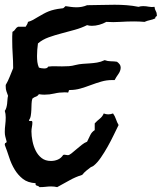

<svg xmlns="http://www.w3.org/2000/svg" viewBox="-30 -685 681 809"><path d="M630.9 -621.1V-617.2Q624 -615.2 624 -607.4Q613.3 -602.5 601.6 -600.1Q589.8 -597.7 579.1 -592.8Q568.4 -593.8 557.1 -594.2Q545.9 -594.7 535.2 -594.7Q505.9 -594.7 476.6 -592.8Q447.3 -590.8 418 -592.8Q404.3 -585 388.2 -580.6Q372.1 -576.2 357.4 -576.2Q345.7 -576.2 336.9 -579.1Q313.5 -567.4 285.6 -559.6Q257.8 -551.8 229.5 -544.4Q201.2 -537.1 175.3 -527.8Q149.4 -518.6 129.9 -502Q127.9 -488.3 127 -475.1Q126 -461.9 126 -449.2Q126 -435.5 127.4 -423.8Q128.9 -412.1 133.8 -400.4Q138.7 -398.4 145 -397.5Q151.4 -396.5 156.2 -396.5Q161.1 -396.5 166 -397.9Q170.9 -399.4 172.9 -404.3Q187.5 -406.2 202.1 -405.8Q216.8 -405.3 231.4 -405.3Q246.1 -405.3 260.3 -406.2Q274.4 -407.2 288.1 -411.1Q303.7 -415 318.8 -416Q334 -417 348.6 -418Q363.3 -418.9 378.9 -421.4Q394.5 -423.8 411.1 -431.6Q423.8 -426.8 437 -426.8Q450.2 -426.8 462.9 -424.8Q469.7 -419.9 474.1 -414.1Q478.5 -408.2 478.5 -400.4Q478.5 -386.7 468.8 -373Q459 -359.4 453.1 -347.7H442.4Q418.9 -347.7 397 -341.3Q375 -335 353 -326.7Q331.1 -318.4 309.1 -312Q287.1 -305.7 263.7 -305.7Q259.8 -305.7 259.3 -301.3Q258.8 -296.9 256.8 -294.9Q252 -295.9 242.2 -295.9Q219.7 -295.9 199.2 -291Q178.7 -286.1 157.2 -286.1Q151.4 -286.1 145.5 -286.6Q139.6 -287.1 133.8 -288.1Q128.9 -280.3 121.1 -277.8Q113.3 -275.4 106.4 -269.5Q103.5 -260.7 103 -248Q102.5 -235.4 102.1 -222.2Q101.6 -209 99.6 -197.3Q97.7 -185.5 91.8 -178.7Q92.8 -173.8 99.6 -175.3Q106.4 -176.8 106.4 -168.9Q106.4 -160.2 104.5 -150.4Q102.5 -140.6 102.5 -130.9Q102.5 -112.3 106.9 -90.3Q111.3 -68.4 120.6 -49.8Q129.9 -31.2 145.5 -19Q161.1 -6.8 184.6 -6.8Q200.2 -6.8 213.9 -12.7Q227.5 -18.6 236.3 -32.2L241.2 -33.2Q245.1 -33.2 248.5 -32.2Q252 -31.2 255.9 -31.2Q261.7 -31.2 271 -38.6Q280.3 -45.9 291.5 -55.7Q302.7 -65.4 314.5 -74.7Q326.2 -84 336.9 -87.9Q343.8 -101.6 350.1 -115.2Q356.4 -128.9 369.1 -136.7V-165Q378.9 -175.8 390.1 -184.6Q401.4 -193.4 407.2 -207Q412.1 -205.1 416.5 -204.1Q420.9 -203.1 425.8 -203.1Q430.7 -203.1 436 -204.1Q441.4 -205.1 446.3 -207Q454.1 -196.3 458.5 -183.1Q462.9 -169.9 469.7 -158.2Q460.9 -140.6 449.2 -116.2Q437.5 -91.8 423.8 -67.4Q410.2 -43 395 -21Q379.9 1 365.2 12.7Q362.3 15.6 352.5 19.5Q341.8 27.3 333 34.7Q324.2 42 316.4 51.8Q288.1 60.5 262.2 75.2Q236.3 89.8 210.9 103.5Q199.2 100.6 185.5 100.6Q173.8 100.6 162.1 102.1Q150.4 103.5 136.7 103.5Q132.8 98.6 125.5 97.2Q118.2 95.7 120.1 86.9Q86.9 85 66.4 68.8Q45.9 52.7 31.7 29.3Q17.6 5.9 8.8 -21.5Q0 -48.8 -9.8 -74.2V-77.1Q-9.8 -82 -5.9 -83Q-2 -84 -2 -88.9Q-2 -90.8 -2.9 -91.8Q-5.9 -102.5 -7.8 -110.4Q-9.8 -118.2 -9.8 -128.9Q-9.8 -144.5 -7.8 -159.7Q-5.9 -174.8 -5.9 -190.4Q-5.9 -206.1 -9.8 -217.8Q-5.9 -222.7 -3.4 -231Q-1 -239.3 0 -248Q1 -256.8 1.5 -265.6Q2 -274.4 3.9 -281.2Q0 -292 -2.9 -300.3Q-5.9 -308.6 -5.9 -320.3V-327.1Q3.9 -343.8 10.7 -361.3Q17.6 -378.9 25.4 -397.5V-400.4Q25.4 -428.7 23.4 -457Q21.5 -485.4 21.5 -513.7V-532.2Q21.5 -542 22.5 -550.8Q30.3 -554.7 34.2 -561.5Q38.1 -568.4 45.9 -572.3H78.1L84 -582Q86.9 -586.9 87.9 -592.8Q98.6 -595.7 108.9 -601.1Q119.1 -606.4 127.9 -612.3Q141.6 -620.1 152.8 -626.5Q164.1 -632.8 175.3 -637.2Q186.5 -641.6 199.2 -644.5Q211.9 -647.5 228.5 -649.4Q236.3 -649.4 238.8 -652.3Q241.2 -655.3 246.1 -659.2Q257.8 -657.2 269.5 -655.8Q281.2 -654.3 293 -654.3Q316.4 -654.3 336.9 -663.1Q366.2 -663.1 395 -664.1Q423.8 -665 453.1 -665Q478.5 -665 503.9 -663.1Q529.3 -661.1 553.7 -656.2Q562.5 -659.2 573.2 -659.2Q585 -659.2 597.2 -656.7Q609.4 -654.3 621.1 -656.2Q622.1 -645.5 626.5 -638.2Q630.9 -630.9 630.9 -621.1Z"/></svg>

Font: Rock Salt
Style: Regular
Weight: 400
Version: Version 1.001